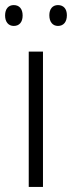

<svg xmlns="http://www.w3.org/2000/svg" viewBox="-33 -735 283 755"><path d="M-13 -674C-13 -649 0 -633 21 -633C43 -633 56 -648 56 -674C56 -700 43 -715 21 -715C0 -715 -13 -700 -13 -674ZM161 -675C161 -649 174 -633 195 -633C217 -633 230 -649 230 -675C230 -700 217 -715 195 -715C174 -715 161 -700 161 -675ZM136 0V-532H80V0Z"/></svg>

Font: Noto Sans Telugu SemiCondensed Light
Style: Regular
Weight: 300
Width: 4
Designer: Jelle Bosma - Monotype Design Team
Foundry: Monotype Imaging Inc.
Version: Version 2.005